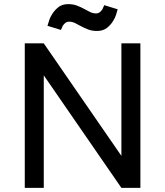

<svg xmlns="http://www.w3.org/2000/svg" viewBox="-20 -910 800 930"><path d="M100 0H192V-545L568 0H660V-700H568V-155L192 -700H100ZM450 -760Q480 -760 499.5 -776Q519 -792 530 -812Q537 -823 541.5 -836.5Q546 -850 550 -865L485 -885Q484 -882 480.5 -875Q477 -868 476 -865Q471 -857 463.5 -851Q456 -845 445 -845Q430 -845 416 -852Q402 -859 386.5 -867.5Q371 -876 352.5 -883Q334 -890 310 -890Q280 -890 260.5 -873.5Q241 -857 230 -837Q223 -826 218.5 -812.5Q214 -799 210 -785L275 -765Q276 -767 279.5 -774.5Q283 -782 284 -785Q289 -793 296.5 -799Q304 -805 315 -805Q330 -805 344 -798Q358 -791 373.5 -782.5Q389 -774 407.5 -767Q426 -760 450 -760Z"/></svg>

Font: Golos Text VF
Style: Regular
Weight: 400
Designer: A.Korolkova, Vitaly Kuzmin
Foundry: ParaType Ltd
Version: Version 2.005